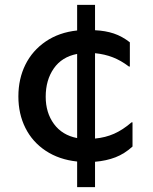

<svg xmlns="http://www.w3.org/2000/svg" viewBox="-20 -658 634 794"><path d="M528 -52Q495 -22 457.5 -7.5Q420 7 373 11V116H299V10Q224 2 169 -34.5Q114 -71 85 -129Q56 -187 56 -259Q56 -332 85 -390.5Q114 -449 169 -486.5Q224 -524 299 -532V-638H373V-533Q416 -531 450.5 -519.5Q485 -508 517 -483V-383H513Q480 -408 446.5 -421Q413 -434 373 -438V-85Q416 -89 452 -105Q488 -121 524 -152H528ZM299 -87V-435Q236 -423 202.5 -375Q169 -327 169 -258Q169 -192 203 -145.5Q237 -99 299 -87Z"/></svg>

Font: Amiko SemiBold
Style: Regular
Weight: 600
Designer: Pablo Impallari, Rodrigo Fuenzalida, Andres Torresi
Foundry: Impallari Type
Version: Version 1.001; ttfautohint (v1.3)